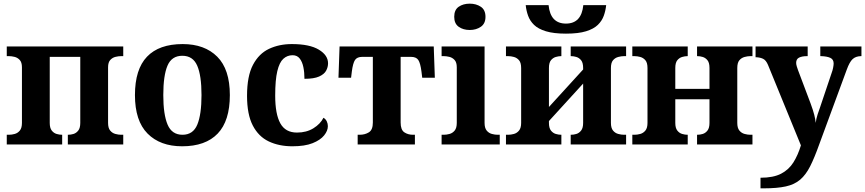

<svg xmlns="http://www.w3.org/2000/svg" viewBox="-20 -790 4731 1050"><path d="M17 0V-53H29Q44 -53 60.5 -57.5Q77 -62 88.5 -76Q100 -90 100 -118V-422Q100 -449 88 -462Q76 -475 59.5 -479Q43 -483 29 -483H17V-536H654V-483H642Q628 -483 611.5 -479Q595 -475 583 -462Q571 -449 571 -422V-118Q571 -90 582.5 -76Q594 -62 611 -57.5Q628 -53 642 -53H654V0H351V-53H353Q367 -53 382 -57.5Q397 -62 408 -76Q419 -90 419 -118V-479H252V-118Q252 -90 263 -76Q274 -62 289.5 -57.5Q305 -53 318 -53H320V0Z M976 10Q856 10 787 -59.5Q718 -129 718 -270Q718 -411 784 -480Q850 -549 979 -549Q1099 -549 1168 -480Q1237 -411 1237 -270Q1237 -129 1170.5 -59.5Q1104 10 976 10ZM978 -53Q1036 -53 1059 -108.5Q1082 -164 1082 -270Q1082 -377 1058.5 -431Q1035 -485 977 -485Q919 -485 896 -431Q873 -377 873 -270Q873 -164 896.5 -108.5Q920 -53 978 -53Z M1579 10Q1506 10 1450 -16.5Q1394 -43 1362.5 -103.5Q1331 -164 1331 -266Q1331 -374 1363.5 -435.5Q1396 -497 1451.5 -523Q1507 -549 1576 -549Q1673 -549 1723.5 -518.5Q1774 -488 1774 -444Q1774 -423 1763.5 -403.5Q1753 -384 1725 -371.5Q1697 -359 1645 -359Q1645 -394 1639 -423Q1633 -452 1619 -470Q1605 -488 1580 -488Q1551 -488 1529.5 -468.5Q1508 -449 1496.5 -401Q1485 -353 1485 -267Q1485 -166 1513 -115.5Q1541 -65 1604 -65Q1656 -65 1694 -88.5Q1732 -112 1749 -146Q1761 -139 1767 -126.5Q1773 -114 1773 -100Q1773 -75 1752.5 -49.5Q1732 -24 1689.5 -7Q1647 10 1579 10Z M1936 0V-53H1947Q1976 -53 1997.5 -66.5Q2019 -80 2019 -120V-479H1961Q1933 -479 1921.5 -462Q1910 -445 1904 -398L1900 -365H1831L1837 -536H2352L2358 -365H2289L2285 -398Q2279 -445 2267.5 -462Q2256 -479 2228 -479H2171V-120Q2171 -80 2191 -66.5Q2211 -53 2238 -53H2249V0Z M2549 -626Q2513 -626 2488.5 -643.5Q2464 -661 2464 -698Q2464 -736 2488.5 -753Q2513 -770 2549 -770Q2584 -770 2609.5 -753Q2635 -736 2635 -698Q2635 -661 2609.5 -643.5Q2584 -626 2549 -626ZM2395 0V-53H2407Q2422 -53 2438.5 -57.5Q2455 -62 2466.5 -76Q2478 -90 2478 -118V-422Q2478 -449 2466 -462Q2454 -475 2437.5 -479Q2421 -483 2407 -483H2395V-536H2630V-118Q2630 -90 2641.5 -76Q2653 -62 2670 -57.5Q2687 -53 2701 -53H2713V0Z M3075 -606Q3008 -606 2965.5 -619Q2923 -632 2900.5 -654Q2878 -676 2868 -704Q2858 -732 2855 -762H2980Q2990 -661 3075 -661Q3160 -661 3170 -762H3295Q3292 -732 3282 -704Q3272 -676 3249.5 -654Q3227 -632 3185 -619Q3143 -606 3075 -606ZM2747 0V-53H2759Q2774 -53 2790.5 -57.5Q2807 -62 2818.5 -76Q2830 -90 2830 -118V-418Q2830 -447 2818.5 -460.5Q2807 -474 2790.5 -478.5Q2774 -483 2759 -483H2747V-536H3050V-483H3048Q3035 -483 3019.5 -478.5Q3004 -474 2993 -460.5Q2982 -447 2982 -418V-205L3169 -410V-418Q3169 -447 3158 -460.5Q3147 -474 3132 -478.5Q3117 -483 3103 -483H3101V-536H3404V-483H3392Q3378 -483 3361 -478.5Q3344 -474 3332.5 -460.5Q3321 -447 3321 -418V-118Q3321 -90 3332.5 -76Q3344 -62 3361 -57.5Q3378 -53 3392 -53H3404V0H3101V-53H3103Q3117 -53 3132 -57.5Q3147 -62 3158 -76Q3169 -90 3169 -118V-333L2982 -128V-118Q2982 -90 2993 -76Q3004 -62 3019.5 -57.5Q3035 -53 3048 -53H3050V0Z M3438 0V-53H3450Q3465 -53 3481.5 -57.5Q3498 -62 3509.5 -76Q3521 -90 3521 -118V-418Q3521 -447 3509.5 -460.5Q3498 -474 3481.5 -478.5Q3465 -483 3450 -483H3438V-536H3741V-483H3739Q3726 -483 3710.5 -478.5Q3695 -474 3684 -460.5Q3673 -447 3673 -418V-304H3860V-418Q3860 -447 3849 -460.5Q3838 -474 3823 -478.5Q3808 -483 3794 -483H3792V-536H4095V-483H4083Q4069 -483 4052 -478.5Q4035 -474 4023.5 -460.5Q4012 -447 4012 -418V-118Q4012 -90 4023.5 -76Q4035 -62 4052 -57.5Q4069 -53 4083 -53H4095V0H3792V-53H3794Q3808 -53 3823 -57.5Q3838 -62 3849 -76Q3860 -90 3860 -118V-247H3673V-118Q3673 -90 3684 -76Q3695 -62 3710.5 -57.5Q3726 -53 3739 -53H3741V0Z M4139 182Q4209 182 4251.5 160Q4294 138 4319 98Q4344 58 4360 5L4180 -435Q4169 -461 4153 -468.5Q4137 -476 4116 -477H4112V-536H4397V-483H4394Q4366 -483 4350 -475Q4334 -467 4334 -446Q4334 -438 4337.5 -426.5Q4341 -415 4344 -407L4413 -224Q4427 -186 4433 -162Q4439 -138 4441 -118Q4443 -139 4451.5 -165Q4460 -191 4463 -198L4529 -394Q4533 -404 4536 -419Q4539 -434 4539 -443Q4539 -465 4521 -473.5Q4503 -482 4470 -483H4466V-536H4691V-483H4687Q4659 -482 4642.5 -466.5Q4626 -451 4611 -410L4460 0Q4434 73 4410.5 119.5Q4387 166 4356 192.5Q4325 219 4277.5 229.5Q4230 240 4156 240H4139Z"/></svg>

Font: NotoSerif-Bold
Style: Regular
Weight: 700
Designer: Monotype Design Team
Foundry: Monotype Imaging Inc.
Version: Version 2.007; ttfautohint (v1.8) -l 8 -r 50 -G 200 -x 14 -D